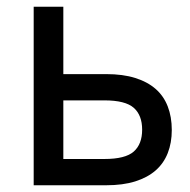

<svg xmlns="http://www.w3.org/2000/svg" viewBox="-20 -550 565 570"><path d="M80 0V-530H168V-330H295Q345 -330 381.5 -318.5Q418 -307 442 -286Q466 -265 478 -234Q490 -203 490 -164Q490 -126 478 -95.5Q466 -65 442 -44Q418 -23 381.5 -11.5Q345 0 295 0ZM168 -78H290Q352 -78 377 -100Q402 -122 402 -165Q402 -208 377 -230Q352 -252 290 -252H168Z"/></svg>

Font: Golos Text VF
Style: Regular
Weight: 400
Designer: A.Korolkova, Vitaly Kuzmin
Foundry: ParaType Ltd
Version: Version 2.003